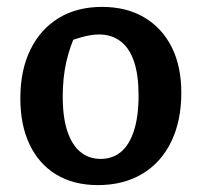

<svg xmlns="http://www.w3.org/2000/svg" viewBox="-20 -526 584 557"><path d="M264 11Q194 11 143.5 -19.5Q93 -50 66 -106.5Q39 -163 39 -241Q39 -322 68 -381.5Q97 -441 150 -473.5Q203 -506 276 -506Q347 -506 398.5 -475.5Q450 -445 478 -389.5Q506 -334 506 -257Q506 -175 476.5 -114.5Q447 -54 392.5 -21.5Q338 11 264 11ZM272 -65Q306 -65 330.5 -85Q355 -105 368.5 -146.5Q382 -188 382 -249Q382 -308 369 -347Q356 -386 330 -406Q304 -426 267 -426Q243 -426 211 -416.5Q179 -407 134 -388L204 -437Q183 -393 172.5 -347Q162 -301 162 -246Q162 -185 175.5 -145Q189 -105 213.5 -85Q238 -65 272 -65Z"/></svg>

Font: Piazzolla Thin
Style: Bold
Weight: 700
Version: Version 2.005